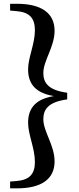

<svg xmlns="http://www.w3.org/2000/svg" viewBox="-20 -819 420 1016"><path d="M335.6 -328.3C235.6 -341.5 209.3 -381.4 209.3 -432.3C209.3 -498.9 268.8 -570 268.8 -656.4C268.8 -752.4 194.9 -798.9 70.8 -798.9H33.5V-763.1L67.3 -760.1C137.5 -754.5 164.7 -721.7 164.7 -658.8C164.7 -585.8 128.7 -515.2 128.7 -452C128.7 -374 169.1 -313.1 310.1 -306.2V-315.1C169.1 -308.2 128.7 -247.4 128.7 -169.4C128.7 -105.9 164.7 -35.3 164.7 38.5C164.7 100.4 137.5 133.2 67.3 139L33.5 141.7V177.6H70.8C194.9 177.6 268.8 131.3 268.8 35.4C268.8 -51.1 209.3 -122.4 209.3 -188.3C209.3 -239.9 235.6 -279.8 335.6 -293Z"/></svg>

Font: Source Han Serif TW VF
Style: Regular
Weight: 250
Designer: Ryoko NISHIZUKA 西塚涼子 (kana & ideographs); Frank Grießhammer (Latin, Greek & Cyrillic); Wenlong ZHANG 张文龙 (bopomofo); San
Foundry: Adobe
Version: Version 2.002;hotconv 1.1.0;makeotfexe 2.6.0